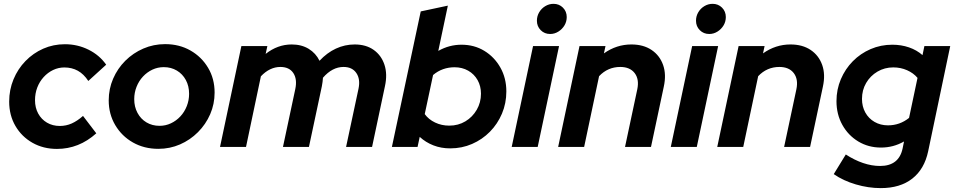

<svg xmlns="http://www.w3.org/2000/svg" viewBox="-20 -759 4930 992"><path d="M274.3 10.4Q203.9 10.4 147.9 -21.2Q91.9 -52.9 59.6 -108.3Q27.4 -163.7 27.4 -234Q27.4 -295.2 49.8 -349.1Q72.1 -403 111.7 -443.7Q151.3 -484.5 203.4 -507.5Q255.6 -530.5 315.4 -530.5Q380.7 -530.5 437.4 -502.3Q494 -474.2 528.6 -424.7L436.3 -340.7Q412.8 -376.5 382.1 -393.5Q351.3 -410.5 312.6 -410.5Q281.9 -410.5 254.3 -397.3Q226.8 -384.1 205.6 -360.8Q184.3 -337.4 172.6 -306.9Q160.9 -276.3 160.9 -241.3Q160.9 -202.5 177.4 -172.3Q193.9 -142.2 222.9 -125.2Q251.9 -108.2 289 -108.2Q321.5 -108.2 350.5 -121.1Q379.6 -134.1 408.9 -160.1L477.5 -70.2Q387.9 10.4 274.3 10.4Z M798.3 10Q724.9 10 667 -22.8Q609.1 -55.6 575.4 -112.6Q541.7 -169.6 541.7 -240.4Q541.7 -299.6 564.5 -352.4Q587.3 -405.2 627.6 -445.3Q668 -485.4 720.8 -508.2Q773.6 -531 832.9 -531Q906.3 -531 963.8 -498.2Q1021.3 -465.5 1055 -408.9Q1088.8 -352.4 1088.8 -280.6Q1088.8 -221.5 1066 -169Q1043.2 -116.5 1002.8 -76.1Q962.5 -35.7 910 -12.8Q857.6 10 798.3 10ZM804.2 -108.9Q835.6 -108.9 863.1 -121.9Q890.6 -134.8 911.8 -157.5Q933.1 -180.3 945 -210.6Q957 -240.9 957 -274.4Q957 -314.7 940.1 -345.7Q923.3 -376.7 893.7 -394.4Q864 -412.1 826.4 -412.1Q794.9 -412.1 767.4 -399.2Q739.9 -386.2 718.7 -363.5Q697.4 -340.7 685.5 -310.4Q673.5 -280.2 673.5 -246.6Q673.5 -207.2 690.4 -175.7Q707.2 -144.2 736.8 -126.6Q766.5 -108.9 804.2 -108.9Z M1116.8 0 1227.1 -521H1361.4L1352.5 -480.5Q1414.4 -529.3 1487.1 -529.3Q1537.9 -529.3 1574.9 -506.7Q1611.9 -484 1630.8 -445Q1669.6 -486.6 1715.7 -508Q1761.8 -529.3 1812.5 -529.3Q1871.1 -529.3 1910.7 -501.2Q1950.4 -473 1966.4 -424.3Q1982.5 -375.6 1968.8 -313.3L1902.4 0H1768.1L1832.4 -301.1Q1842.6 -350.3 1821.1 -381.7Q1799.7 -413.1 1754.9 -413.1Q1696.9 -413.1 1648.6 -357.4Q1647.9 -346.9 1646.6 -336Q1645.2 -325.1 1642.9 -313.3L1576.2 0H1442L1505.7 -299.1Q1516.4 -350.1 1495.5 -381.6Q1474.6 -413.1 1428.4 -413.1Q1401.5 -413.1 1376.1 -401Q1350.8 -389 1327.9 -364.7L1251.1 0Z M2306.1 7.6Q2259.3 7.6 2219.4 -7.9Q2179.5 -23.3 2148.5 -51.8L2137.4 0H2004.8L2153.8 -700L2293.9 -729.9L2244.5 -496Q2300.8 -528 2364.3 -528Q2430.5 -528 2482.5 -496.2Q2534.5 -464.5 2565.3 -409.9Q2596.1 -355.4 2596.1 -286.6Q2596.1 -225.4 2573.5 -172Q2550.9 -118.6 2511.3 -78.4Q2471.6 -38.1 2419.1 -15.3Q2366.6 7.6 2306.1 7.6ZM2301.2 -109.9Q2347.7 -109.9 2384.6 -132.1Q2421.4 -154.3 2443.2 -191.9Q2465 -229.5 2465 -274.9Q2465 -314.1 2447.6 -345.1Q2430.1 -376.1 2399.1 -393.8Q2368 -411.5 2328.6 -411.5Q2297.5 -411.5 2269.5 -401.6Q2241.5 -391.7 2217.5 -371.4L2174.5 -169.5Q2194.5 -141.8 2228 -125.9Q2261.5 -109.9 2301.2 -109.9Z M2623.8 0 2734.1 -521H2868.4L2758.1 0ZM2822.3 -583.4Q2793.3 -583.4 2773.6 -603.2Q2754 -623 2754 -652Q2754 -675.6 2765.8 -695.6Q2777.6 -715.6 2797.4 -727.4Q2817.2 -739.2 2839.8 -739.2Q2868.8 -739.2 2888.4 -719.6Q2908.1 -699.9 2908.1 -670.9Q2908.1 -647.3 2896.3 -627.6Q2884.5 -608 2864.8 -595.7Q2845.2 -583.4 2822.3 -583.4Z M2863.8 0 2974.1 -521H3108.4L3100.2 -483.2Q3165.1 -529.3 3242.2 -529.3Q3304.1 -529.3 3346.4 -500.9Q3388.6 -472.5 3406 -423.3Q3423.4 -374.2 3409.6 -311.3L3343.5 0H3209.3L3272.7 -298Q3283.4 -349.8 3259 -381.5Q3234.6 -413.1 3184.6 -413.1Q3152.9 -413.1 3125.3 -401.2Q3097.8 -389.3 3075.2 -365.3L2998.1 0Z M3445.8 0 3556.1 -521H3690.4L3580.1 0ZM3644.3 -583.4Q3615.3 -583.4 3595.6 -603.2Q3576 -623 3576 -652Q3576 -675.6 3587.8 -695.6Q3599.6 -715.6 3619.4 -727.4Q3639.2 -739.2 3661.8 -739.2Q3690.8 -739.2 3710.4 -719.6Q3730.1 -699.9 3730.1 -670.9Q3730.1 -647.3 3718.3 -627.6Q3706.5 -608 3686.8 -595.7Q3667.2 -583.4 3644.3 -583.4Z M3685.8 0 3796.1 -521H3930.4L3922.2 -483.2Q3987.1 -529.3 4064.2 -529.3Q4126.1 -529.3 4168.4 -500.9Q4210.6 -472.5 4228 -423.3Q4245.4 -374.2 4231.6 -311.3L4165.5 0H4031.3L4094.7 -298Q4105.4 -349.8 4081 -381.5Q4056.6 -413.1 4006.6 -413.1Q3974.9 -413.1 3947.3 -401.2Q3919.8 -389.3 3897.2 -365.3L3820.1 0Z M4530.7 212.9Q4466.4 212.9 4401.4 193.7Q4336.4 174.6 4287.7 140.6L4350 39.1Q4394 67.9 4439 83.2Q4484 98.5 4527 98.5Q4624.7 98.5 4643.6 7.4L4650.8 -28.1Q4596.1 3.4 4531.9 3.4Q4466.7 3.4 4414.6 -28Q4362.4 -59.4 4332.1 -113.8Q4301.8 -168.2 4301.8 -236.3Q4301.8 -296.7 4324.4 -349.8Q4347 -402.9 4386.3 -442.7Q4425.6 -482.6 4478.1 -505.3Q4530.6 -528 4590.4 -528Q4636.1 -528 4676.2 -514.3Q4716.3 -500.6 4746.3 -474.2L4756 -521H4889.5L4775.6 22.3Q4756.2 114.7 4693.5 163.8Q4630.8 212.9 4530.7 212.9ZM4567.9 -111.4Q4629 -111.4 4676.8 -149.9L4720.5 -356.6Q4699.8 -381.4 4666.7 -396.1Q4633.6 -410.8 4595.3 -410.8Q4550.5 -410.8 4513.5 -389Q4476.5 -367.1 4455.1 -330.4Q4433.6 -293.7 4433.6 -248Q4433.6 -208.8 4450.7 -177.8Q4467.8 -146.8 4498.5 -129.1Q4529.2 -111.4 4567.9 -111.4Z"/></svg>

Font: Red Hat Display
Style: Italic
Weight: 300
Italic angle: -12°
Designer: Pentagram, MCKL
Foundry: Pentagram, MCKL
Version: Version 1.023